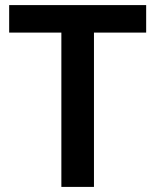

<svg xmlns="http://www.w3.org/2000/svg" viewBox="-20 -734 610 754"><path d="M349 0V-606H554V-714H16V-606H221V0Z"/></svg>

Font: Noto Sans Bengali UI SemiBold
Style: Regular
Weight: 600
Designer: Jelle Bosma - Monotype Design Team
Foundry: Monotype Imaging Inc.
Version: Version 2.003